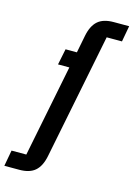

<svg xmlns="http://www.w3.org/2000/svg" viewBox="-213 -810 751 1080"><g transform="rotate(15 162.5 -270.0)"><path d="M148 84Q136 144 104 172Q72 200 12 200H-75L-58 107H28L135 -429H69L88 -522H154L174 -624Q186 -684 218 -712Q250 -740 310 -740H400L383 -647H294Z"/></g></svg>

Font: IBM Plex Sans Cond SmBld
Style: Italic
Weight: 600
Width: 3
Italic angle: -11°
Designer: Mike Abbink, Paul van der Laan, Pieter van Rosmalen
Foundry: Bold Monday
Version: Version 1.3